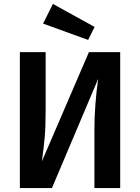

<svg xmlns="http://www.w3.org/2000/svg" viewBox="-20 -956 712 976"><path d="M591 0H460V-294Q460 -422 479 -555L244 0H81V-691H212V-394Q212 -311 207 -256Q202 -201 193 -136L432 -691H591ZM461 -819 428 -753 199 -836 249 -936Z"/></svg>

Font: Fira Sans Medium
Style: Regular
Weight: 500
Designer: bBox Type GmbH & Carrois Corporate GbR & Edenspiekermann AG
Foundry: bBox Type GmbH & Carrois Corporate GbR & Edenspiekermann AG
Version: Version 4.301